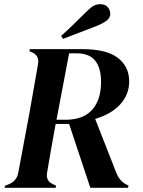

<svg xmlns="http://www.w3.org/2000/svg" viewBox="-20 -894 682 914"><path d="M2 0 4 -10 20 -16Q60 -32 67 -72L119 -350Q129 -407 140 -468.5Q151 -530 161 -589Q169 -630 130 -646L120 -650L122 -660H374Q487 -660 541 -618.5Q595 -577 595 -506Q595 -445 553 -398Q511 -351 433 -328L535 -68Q551 -30 585 -14L592 -10L589 0H410L309 -304H245Q235 -252 225 -194Q215 -136 204 -71Q197 -31 235 -16L247 -10L245 0ZM249 -324H299Q380 -326 420.5 -373.5Q461 -421 461 -503Q461 -640 347 -640H309ZM271 -723Q300 -749 330.5 -778.5Q361 -808 388 -835Q411 -858 425 -866Q439 -874 458 -874Q481 -874 493 -860Q505 -846 505 -827Q505 -811 489.5 -797.5Q474 -784 439 -770Q397 -754 358.5 -739Q320 -724 280 -709Z"/></svg>

Font: DeepMind Serif Display
Style: Italic
Weight: 400
Italic angle: -12°
Designer: Frank Grießhammer / Modifications: Colophon Foundry
Foundry: Colophon Foundry
Version: Version 5.003; ttfautohint (v1.8.2)